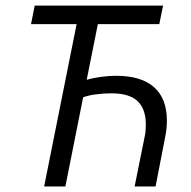

<svg xmlns="http://www.w3.org/2000/svg" viewBox="-20 -677 695 697"><path d="M140.2 0 258.1 -589.3H92.6L106 -656.7H572L558.3 -589.3H335.2L294.8 -387.5Q316.5 -393.6 345.4 -397.8Q374.2 -401.9 401.2 -401.9Q492.5 -401.9 539.1 -360.6Q585.8 -319.4 585.8 -239.2Q585.8 -225.8 584.6 -212.4Q583.4 -199.1 580.4 -183.5L544.7 0H468.7L505.4 -182Q507.4 -190.6 508.4 -201.7Q509.4 -212.8 509.4 -224.3Q509.4 -281.3 479.5 -309.8Q449.6 -338.2 384.5 -338.2Q357.1 -338.2 329.5 -334.7Q301.9 -331.2 281.8 -323.8L217.3 0Z"/></svg>

Font: Source Sans Variable
Style: Italic
Weight: 200
Italic angle: -11°
Designer: Paul D. Hunt
Foundry: Adobe Systems Incorporated
Version: Version 3.006;hotconv 1.0.111;makeotfexe 2.5.65597